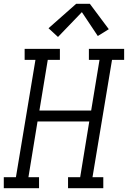

<svg xmlns="http://www.w3.org/2000/svg" viewBox="-33 -993 675 1013"><path d="M-13 0V-58H51L154 -677H97V-735H283V-677H219L175 -410H448L492 -677H436V-735H622V-677H558L455 -58H512V0H326V-58H390L438 -352H165L117 -58H173V0ZM273 -798 223 -844 369 -973H441L541 -839L483 -803L399 -929Z"/></svg>

Font: Iosevka Etoile Light Oblique
Style: Regular
Weight: 300
Italic angle: -9°
Designer: Belleve Invis
Foundry: Belleve Invis
Version: Version 15.5.2; ttfautohint (v1.8.4)